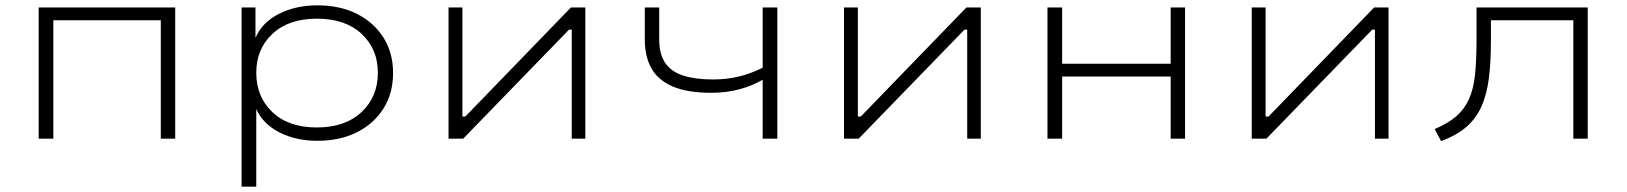

<svg xmlns="http://www.w3.org/2000/svg" viewBox="-20 -520 6100 720"><path d="M125 0V-492H637V0H583V-444H180V0Z M886 180V-492H938V-380H939Q964 -437 1027 -468.5Q1090 -500 1170 -500Q1255 -500 1318.5 -468Q1382 -436 1418 -379Q1454 -322 1454 -246Q1454 -170 1418 -113Q1382 -56 1318.5 -24Q1255 8 1170 8Q1090 8 1028 -23.5Q966 -55 941 -111V180ZM1168 -42Q1274 -42 1335.5 -99.5Q1397 -157 1397 -247Q1397 -336 1336 -393Q1275 -450 1169 -450Q1062 -450 1001.5 -393Q941 -336 941 -247Q941 -157 1001.5 -99.5Q1062 -42 1168 -42Z M1662 0V-492H1714V-83H1725L2121 -492H2175V0H2124V-409H2114L1717 0Z M2840 0V-221Q2801 -198 2752 -185Q2703 -172 2648 -172Q2558 -172 2503 -195.5Q2448 -219 2423 -263.5Q2398 -308 2398 -371V-492H2452V-373Q2452 -317 2474.5 -284Q2497 -251 2542.5 -236.5Q2588 -222 2654 -222Q2705 -222 2750.5 -233Q2796 -244 2840 -266V-492H2895V0Z M3145 0V-492H3197V-83H3208L3604 -492H3658V0H3607V-409H3597L3200 0Z M3908 0V-492H3963V-281H4370V-492H4424V0H4370V-233H3963V0Z M4674 0V-492H4726V-83H4737L5133 -492H5187V0H5136V-409H5126L4729 0Z M5384 9 5360 -36Q5410 -57 5441 -84Q5472 -111 5489 -149Q5506 -187 5511.5 -241.5Q5517 -296 5517 -370V-492H5934V0H5880V-444H5571V-368Q5571 -289 5563.5 -228.5Q5556 -168 5536.5 -123Q5517 -78 5480.5 -45.5Q5444 -13 5384 9Z"/></svg>

Font: Nunito Sans 7pt Expanded ExtraLight
Style: Regular
Weight: 250
Width: 7
Designer: Vernon Adams
Foundry: Vernon Adams
Version: Version 3.101;gftools[0.9.27]